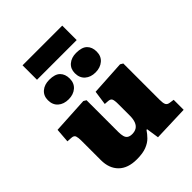

<svg xmlns="http://www.w3.org/2000/svg" viewBox="-276 -1165 1334 1334"><g transform="rotate(-45 391.5 -498.0)"><path d="M281 14Q193 14 146.5 -32.5Q100 -79 100 -159V-352Q100 -380 94.5 -396.5Q89 -413 63 -414L28 -416L36 -521L304 -536L324 -524V-212Q324 -186 329 -168Q334 -150 347 -141.5Q360 -133 382 -133Q408 -133 425.5 -144Q443 -155 452 -178Q461 -201 461 -236V-351Q461 -387 454 -400Q447 -413 424 -414L395 -416L410 -521L665 -536L685 -524V-168Q685 -134 692 -120Q699 -106 719 -103L754 -98V0L493 9L479 -84H473Q457 -60 435 -37.5Q413 -15 376.5 -0.5Q340 14 281 14ZM505 -616Q458 -616 428.5 -642Q399 -668 399 -714Q399 -757 428.5 -782.5Q458 -808 505 -808Q562 -808 587.5 -782.5Q613 -757 613 -713Q613 -668 582.5 -642Q552 -616 505 -616ZM241 -616Q193 -616 163.5 -642Q134 -668 134 -714Q134 -757 163.5 -782.5Q193 -808 241 -808Q297 -808 322.5 -782.5Q348 -757 348 -713Q348 -668 318 -642Q288 -616 241 -616ZM181 -868V-1010H571V-868Z"/></g></svg>

Font: Literata Variable Black
Style: Regular
Weight: 900
Designer: Latin by Veronika Burian and Jose Scaglione. Greek by Irene Vlachou. Cyrillic by Vera Evstafieva.
Foundry: TypeTogether
Version: Version 3.021